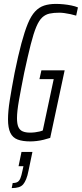

<svg xmlns="http://www.w3.org/2000/svg" viewBox="-20 -716 419 983"><path d="M135 8Q96 8 70.5 -1.5Q45 -11 33 -36Q21 -61 21 -105Q21 -146 30 -203Q39 -260 55 -344Q73 -432 89.5 -493.5Q106 -555 122.5 -595Q139 -635 159.5 -657Q180 -679 206 -687.5Q232 -696 266 -696Q285 -696 305.5 -694Q326 -692 345.5 -688Q365 -684 379 -678L370 -636Q357 -640 341 -643.5Q325 -647 310 -649Q295 -651 284 -651Q255 -651 234 -646.5Q213 -642 196.5 -627Q180 -612 166 -579Q152 -546 137.5 -489Q123 -432 104 -344Q87 -259 77 -202Q67 -145 67 -111Q67 -82 74 -66Q81 -50 96 -43.5Q111 -37 134 -37Q147 -37 159 -38.5Q171 -40 181.5 -42.5Q192 -45 199 -48L255 -311H182L192 -356H311L237 -10Q222 -5 203.5 -0.5Q185 4 167.5 6Q150 8 135 8ZM40 247 45 221Q61 221 70 215.5Q79 210 84.5 196.5Q90 183 95 158L100 135H75L90 62H146L126 158Q121 184 114 201Q107 218 98.5 228Q90 238 75.5 242.5Q61 247 40 247Z"/></svg>

Font: Saira UltraCondensed Light
Style: Italic
Weight: 300
Width: 1
Italic angle: -12°
Designer: Hector Gatti with collaboration of the Omnibus-Type team
Foundry: Omnibus-Type
Version: Version 1.101